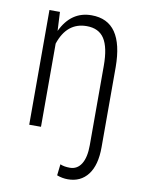

<svg xmlns="http://www.w3.org/2000/svg" viewBox="-85 -598 658 871"><g transform="rotate(10 244.5 -162.5)"><path d="M121.6 -528.3 126 -441.4Q171.9 -538.1 266.1 -538.1Q340.3 -538.1 377 -484.6Q413.6 -431.2 414.1 -325.7V43.5Q414.1 126.5 380.6 169.9Q347.2 213.4 288.1 213.4Q262.7 213.4 237.8 204.1L243.7 152.3Q261.7 160.2 288.1 160.2Q322.3 160.2 341.1 130.1Q359.9 100.1 359.9 43.5V-321.8Q359.9 -406.7 334.2 -446.3Q308.6 -485.8 252.9 -485.8Q161.6 -485.8 127.4 -383.3V0H73.2V-528.3Z"/></g></svg>

Font: MAUL Condensed Light
Style: Light
Weight: 300
Designer: MAUL
Version: Version 2.137; 2017; ttfautohint (v1.8.3)